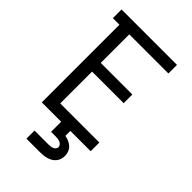

<svg xmlns="http://www.w3.org/2000/svg" viewBox="-278 -836 1156 1156"><g transform="rotate(45 300.0 -257.5)"><path d="M96 0V-661H40V-735H512V-662H179V-419H448V-345H179V-74H512V0ZM185 220V151H300Q309 151 318.5 150Q328 149 336.5 146Q345 143 351.5 136Q358 129 358 120Q358 111 352 103.5Q346 96 337 92Q328 88 318.5 87Q309 86 300 86H261V0H339V42Q355 45 370.5 51.5Q386 58 398.5 69.5Q411 81 417 97Q423 113 423 130Q423 144 418.5 158Q414 172 405 183Q396 194 383.5 201.5Q371 209 357 213Q343 217 328.5 218.5Q314 220 300 220Z"/></g></svg>

Font: Nova
Style: Regular
Weight: 400
Monospace: yes
Designer: Belleve Invis
Foundry: Belleve Invis
Version: Version 24.1.4; ttfautohint (v1.8.4)